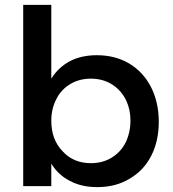

<svg xmlns="http://www.w3.org/2000/svg" viewBox="-20 -762 708 786"><path d="M509 -502C470 -525 426 -536 376 -536C335 -536 298 -528 267 -512C235 -495 209 -471 190 -440V-742H75V0H190V-92C209 -61 235 -37 267 -21C299 -4 336 4 378 4C428 4 472 -7 510 -30C548 -52 578 -83 599 -124C620 -165 630 -211 630 -264C630 -317 619 -365 598 -406C577 -447 547 -479 509 -502ZM436 -116C411 -101 383 -94 352 -94C305 -94 266 -110 236 -143C205 -175 190 -217 190 -268C190 -301 197 -330 211 -357C224 -383 243 -403 268 -418C293 -433 321 -440 352 -440C383 -440 411 -433 436 -418C461 -403 480 -382 494 -356C507 -330 514 -301 514 -268C514 -235 507 -205 494 -178C480 -151 461 -131 436 -116Z"/></svg>

Font: Argentum Sans
Style: Regular
Weight: 400
Designer: Julieta Ulanovsky
Foundry: Julieta Ulanovsky
Version: Version 5.001;March 29, 2019;FontCreator 11.5.0.2425 64-bit